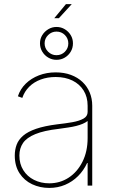

<svg xmlns="http://www.w3.org/2000/svg" viewBox="-20 -902 561 933"><path d="M219.2 11.2Q174.3 11.2 136 -6.8Q97.7 -24.9 74.7 -60.3Q51.8 -95.7 51.8 -146Q51.8 -174.3 60.8 -198.7Q69.8 -223.1 92.5 -242.7Q115.2 -262.2 155.5 -276.1Q195.8 -290 258.3 -297.9Q297.4 -302.2 331.1 -308.1Q364.7 -314 385.3 -325.4Q405.8 -336.9 405.8 -357.9V-388.2Q405.8 -430.7 386.5 -461.9Q367.2 -493.2 332.3 -510.5Q297.4 -527.8 250.5 -527.8Q210.9 -527.8 178 -515.6Q145 -503.4 122.1 -480.7Q99.1 -458 88.4 -426.3L66.9 -434.1Q78.6 -469.7 105.2 -495.6Q131.8 -521.5 169.2 -535.9Q206.5 -550.3 250.5 -550.3Q291.5 -550.3 324.5 -538.1Q357.4 -525.9 380.6 -503.9Q403.8 -481.9 416 -452.4Q428.2 -422.9 428.2 -388.2V0H405.8V-109.9H403.3Q386.7 -73.7 359.4 -46.4Q332 -19 296.4 -3.9Q260.7 11.2 219.2 11.2ZM219.2 -11.2Q271.5 -11.2 313.5 -38.6Q355.5 -65.9 380.6 -115.7Q405.8 -165.5 405.8 -231.4V-314Q395.5 -306.2 381.6 -300.3Q367.7 -294.4 350.3 -290Q333 -285.6 311.8 -282.5Q290.5 -279.3 266.1 -275.9Q193.4 -267.6 151.4 -250.2Q109.4 -232.9 91.8 -207Q74.2 -181.2 74.2 -146Q74.2 -105.5 93.3 -75Q112.3 -44.4 145.5 -27.8Q178.7 -11.2 219.2 -11.2ZM243.7 -813.5 300.3 -881.8H328.6L266.1 -813.5ZM254.4 -611.3Q232.9 -611.3 214.6 -622.1Q196.3 -632.8 185.3 -651.1Q174.3 -669.4 174.3 -691.4Q174.3 -713.4 185.3 -731.2Q196.3 -749 214.6 -760Q232.9 -771 254.4 -771Q276.9 -771 294.9 -760Q313 -749 323.7 -731.2Q334.5 -713.4 334.5 -691.4Q334.5 -668.9 323.7 -650.9Q313 -632.8 294.9 -622.1Q276.9 -611.3 254.4 -611.3ZM254.4 -633.8Q278.8 -633.8 295.4 -650.6Q312 -667.5 312 -690.9Q312 -714.8 295.4 -731.7Q278.8 -748.5 254.4 -748.5Q231 -748.5 213.9 -731.7Q196.8 -714.8 196.8 -691.4Q196.8 -667.5 213.9 -650.6Q231 -633.8 254.4 -633.8Z"/></svg>

Font: Inter 16pt Thin
Style: Regular
Weight: 250
Version: Version 4.001;git-66647c0bb